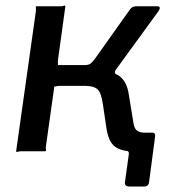

<svg xmlns="http://www.w3.org/2000/svg" viewBox="-20 -553 642 702"><path d="M454 129Q434 129 437 112L451 11Q453 -1 440 -3L479 -68H537Q549 -68 547 -53L525 113Q524 121 519.5 125Q515 129 506 129ZM39 0 111 -511Q112 -520 111 -525Q110 -530 113 -530H201Q209 -530 213.5 -532Q218 -534 219 -530L192 -334Q191 -326 192 -320.5Q193 -315 189 -315H315L348 -292Q400 -291 422.5 -270Q445 -249 451 -207L468 -103Q471 -83 481 -75.5Q491 -68 507 -68Q518 -68 516 -58L510 -10Q509 -5 505.5 -2.5Q502 0 494 0H463Q424 0 401 -16.5Q378 -33 370 -79L356 -173Q350 -215 336 -227Q322 -239 292 -239H197Q189 -239 184.5 -237Q180 -235 179 -239L148 -19Q147 -11 148 -5.5Q149 0 145 0H58Q50 0 45 2Q40 4 39 0ZM288 -273V-315Q304 -315 311 -320.5Q318 -326 327 -338L452 -514Q457 -522 463 -526Q469 -530 477 -530H554Q563 -530 564 -525.5Q565 -521 560 -513L405 -300Q394 -286 407 -280Z"/></svg>

Font: Libre Franklin Medium
Style: Italic
Weight: 500
Italic angle: -8°
Designer: Pablo Impallari, Rodrigo Fuenzalida, Nhung Nguyen
Foundry: Impallari Type
Version: Version 3.000